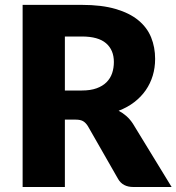

<svg xmlns="http://www.w3.org/2000/svg" viewBox="-20 -748 706 768"><path d="M307.5 -386Q342 -386 366.2 -394.8Q390.5 -403.5 406 -419Q421.5 -434.5 428.5 -455.2Q435.5 -476 435.5 -500Q435.5 -548 404.2 -575Q373 -602 307.5 -602H239.5V-386ZM666.5 0H513.5Q471 0 452.5 -32L331.5 -243.5Q323 -257 312.5 -263.2Q302 -269.5 282.5 -269.5H239.5V0H70.5V-728.5H307.5Q386.5 -728.5 442.2 -712.2Q498 -696 533.2 -667Q568.5 -638 584.5 -598.5Q600.5 -559 600.5 -512.5Q600.5 -477 591 -445.5Q581.5 -414 563 -387.2Q544.5 -360.5 517.2 -339.5Q490 -318.5 454.5 -305Q471 -296.5 485.5 -283.8Q500 -271 511.5 -253.5Z"/></svg>

Font: Lato ExtraBold
Style: Regular
Weight: 800
Designer: Lukasz Dziedzic with Adam Twardoch and Botio Nikoltchev
Foundry: tyPoland Lukasz Dziedzic
Version: Version 2.015; 2015-08-06; http://www.latofonts.com/